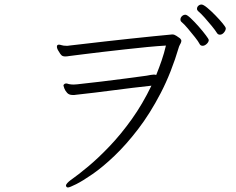

<svg xmlns="http://www.w3.org/2000/svg" viewBox="-20 -819 1040 847"><path d="M950 -666Q941 -666 936 -675Q930 -685 914.5 -704Q899 -723 882.5 -741.5Q866 -760 855 -769Q849 -774 849 -780Q849 -788 855 -793.5Q861 -799 869 -799Q877 -799 894 -785Q911 -771 930 -751.5Q949 -732 962.5 -715.5Q976 -699 976 -694Q976 -685 968 -675.5Q960 -666 950 -666ZM901 -643Q901 -634 892 -625.5Q883 -617 874 -617Q864 -617 860 -626Q855 -636 840 -655Q825 -674 808.5 -693.5Q792 -713 781 -722Q776 -726 776 -733Q776 -741 782.5 -747.5Q789 -754 798 -754Q805 -754 821.5 -738.5Q838 -723 856.5 -702Q875 -681 888 -663.5Q901 -646 901 -643ZM741 -667Q749 -667 758 -661Q767 -655 774 -650Q780 -644 780 -639Q780 -634 777 -628Q775 -624 773.5 -621.5Q772 -619 770 -614Q736 -499 689 -408.5Q642 -318 589 -249Q536 -180 484.5 -131Q433 -82 389 -51.5Q345 -21 316 -6.5Q287 8 280 8Q274 8 272 3Q272 2 271.5 1.5Q271 1 271 0Q271 -5 277 -11.5Q283 -18 291 -24Q324 -47 369 -84.5Q414 -122 464 -174.5Q514 -227 561.5 -293.5Q609 -360 648 -441Q565 -432 482 -421Q399 -410 316 -401Q312 -400 308 -400Q304 -400 300 -400Q285 -400 276.5 -409Q268 -418 264 -428.5Q260 -439 260 -441Q260 -446 265 -449Q269 -451 271 -451Q274 -451 277.5 -450Q281 -449 284 -448Q289 -447 294.5 -446.5Q300 -446 305 -446Q309 -446 312.5 -446.5Q316 -447 320 -447Q368 -452 425.5 -459Q483 -466 536.5 -473Q590 -480 626 -485Q637 -487 645 -488.5Q653 -490 659 -490Q666 -490 669 -488Q682 -520 693 -552Q704 -584 712 -618Q677 -616 629.5 -611.5Q582 -607 529.5 -601Q477 -595 428.5 -589.5Q380 -584 342.5 -579Q305 -574 287 -572Q281 -571 276.5 -570.5Q272 -570 268 -570Q257 -570 251.5 -575Q246 -580 240 -591Q231 -604 231 -613Q231 -622 240 -622Q245 -622 252.5 -619.5Q260 -617 273 -617Q276 -617 279 -617Q282 -617 286 -618Q305 -620 347 -625Q389 -630 442 -636Q495 -642 551 -648Q607 -654 656.5 -659Q706 -664 739 -667Z"/></svg>

Font: Moon Stars Kai HW Light
Style: Regular
Weight: 300
Designer: GuiWonder
Version: Version 1.101